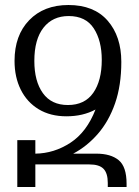

<svg xmlns="http://www.w3.org/2000/svg" viewBox="-20 -746 554 766"><path d="M49 0V-187H121V-133Q196 -134 261 -176.5Q326 -219 361 -309Q311 -282 245 -282Q181 -282 134.5 -310Q88 -338 63 -388Q38 -438 38 -503Q38 -605 96.5 -665.5Q155 -726 253 -726Q355 -726 409.5 -663.5Q464 -601 464 -499Q464 -405 439 -333.5Q414 -262 370.5 -212Q327 -162 272 -133H364Q422 -133 453.5 -107Q485 -81 485 -13V0H410V-16Q410 -55 393 -72.5Q376 -90 337 -90H121V0ZM251 -327Q318 -327 352 -375.5Q386 -424 386 -507Q386 -584 354 -633Q322 -682 254 -682Q190 -682 153.5 -635.5Q117 -589 117 -503Q117 -422 151 -374.5Q185 -327 251 -327Z"/></svg>

Font: Noto Serif Armenian Condensed
Style: Regular
Weight: 400
Width: 3
Designer: Monotype Design Team
Foundry: Monotype Imaging Inc.
Version: Version 2.008; ttfautohint (v1.8.4.7-5d5b)